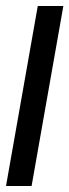

<svg xmlns="http://www.w3.org/2000/svg" viewBox="-49 -618 230 638"><path d="M-29 0H56L161.5 -598H76.5Z"/></svg>

Font: Anybody ExtraCondensed
Style: Italic
Weight: 400
Width: 2
Italic angle: -10°
Version: Version 1.113;gftools[0.9.25]